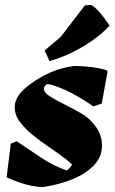

<svg xmlns="http://www.w3.org/2000/svg" viewBox="-20 -751 467 783"><path d="M155 12Q135 12 108 6.5Q81 1 54.5 -8.5Q28 -18 7 -28L24 -165L48 -175Q96 -143 145.5 -109.5Q195 -76 252 -56Q267 -66 274 -80Q268 -86 261 -92Q254 -98 246 -104Q216 -127 181 -150.5Q146 -174 114 -200Q82 -226 61 -254Q40 -282 40 -314Q40 -336 53.5 -358Q67 -380 98 -404Q141 -436 185.5 -455.5Q230 -475 282 -482Q302 -482 328 -480Q354 -478 379 -473.5Q404 -469 418 -463V-455L395 -329L361 -317Q319 -346 281 -366.5Q243 -387 214 -397Q186 -408 172 -408Q159 -400 159 -389Q159 -374 182 -359Q205 -344 239.5 -327Q274 -310 309 -290Q344 -271 370 -235.5Q396 -200 396 -157Q396 -112 363.5 -77.5Q331 -43 276.5 -20.5Q222 2 155 12ZM182 -502 162 -545 228 -601 326 -729 351 -731Q366 -724 386 -701Q406 -678 419 -658L427 -647Q390 -605 325 -565Q260 -525 189 -504Z"/></svg>

Font: Labrada Black
Style: Italic
Weight: 900
Italic angle: -7°
Designer: Mercedes Jáuregui
Foundry: Omnibus-Type Team
Version: Version 1.000; ttfautohint (v1.8.4.7-5d5b)